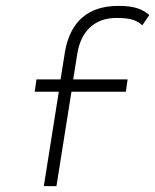

<svg xmlns="http://www.w3.org/2000/svg" viewBox="-20 -663 528 653"><path d="M98 -351H180L129 -30H172L223 -351H408L414 -393H229L243 -481C255 -555 300 -602 376 -602C427 -602 446 -593 464 -577L488 -612C465 -630 442 -643 383 -643C280 -643 219 -590 201 -487L186 -393H104Z"/></svg>

Font: Charger Sport
Style: HLObl
Weight: 100
Designer: Jasper
Foundry: Cannot Into Space Fonts
Version: Version 1.1